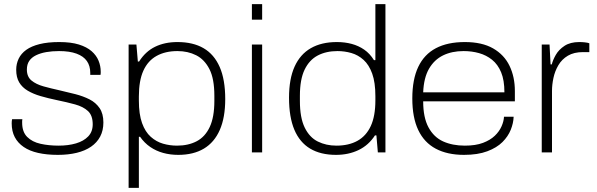

<svg xmlns="http://www.w3.org/2000/svg" viewBox="-20 -743 2912 936"><path d="M262 12Q208 12 166 2.5Q124 -7 95.5 -26.5Q67 -46 52 -74.5Q37 -103 37 -142Q37 -147 37.5 -152.5Q38 -158 39 -162H89Q88 -157 88 -153Q88 -149 88 -145Q88 -100 112.5 -75.5Q137 -51 177.5 -42Q218 -33 266 -33Q313 -33 350.5 -44Q388 -55 410 -78Q432 -101 432 -137Q432 -180 409 -201.5Q386 -223 346 -234Q306 -245 257 -255Q214 -264 178 -274.5Q142 -285 115 -301Q88 -317 73.5 -341.5Q59 -366 59 -403Q59 -432 71 -457Q83 -482 108 -500Q133 -518 173 -528Q213 -538 269 -538Q326 -538 364.5 -526Q403 -514 426.5 -493.5Q450 -473 460.5 -447Q471 -421 471 -394Q471 -390 471 -387Q471 -384 470 -378H420V-388Q420 -422 403.5 -445.5Q387 -469 353 -481.5Q319 -494 268 -494Q234 -494 205.5 -489Q177 -484 155.5 -473.5Q134 -463 122.5 -446Q111 -429 111 -404Q111 -369 133.5 -350.5Q156 -332 192 -322Q228 -312 269 -303Q309 -294 347.5 -284Q386 -274 416.5 -258.5Q447 -243 465.5 -216Q484 -189 484 -146Q484 -107 468.5 -77.5Q453 -48 424 -28Q395 -8 354 2Q313 12 262 12Z M607 173V-526H645L652 -443H658Q689 -492 736 -515Q783 -538 845 -538Q921 -538 972.5 -508Q1024 -478 1051 -416.5Q1078 -355 1078 -260Q1078 -170 1051.5 -109.5Q1025 -49 974 -18.5Q923 12 849 12Q810 12 775.5 2.5Q741 -7 712.5 -26.5Q684 -46 663 -76H657V173ZM843 -33Q898 -33 939 -54.5Q980 -76 1002.5 -124Q1025 -172 1025 -251V-276Q1025 -359 1001 -406Q977 -453 936.5 -473.5Q896 -494 845 -494Q786 -494 743.5 -470.5Q701 -447 679 -398.5Q657 -350 657 -273V-253Q657 -186 672.5 -143Q688 -100 715 -76Q742 -52 775 -42.5Q808 -33 843 -33Z M1208 -647V-723H1258V-647ZM1208 0V-526H1258V0Z M1618 12Q1543 12 1492 -18.5Q1441 -49 1415 -110.5Q1389 -172 1389 -267Q1389 -358 1416 -418Q1443 -478 1495 -508Q1547 -538 1622 -538Q1661 -538 1694.5 -529Q1728 -520 1755.5 -501Q1783 -482 1803 -450H1810V-723H1859V0H1822L1815 -83H1808Q1777 -35 1728 -11.5Q1679 12 1618 12ZM1620 -33Q1680 -33 1722.5 -56.5Q1765 -80 1787.5 -128.5Q1810 -177 1810 -254V-274Q1810 -341 1794.5 -384Q1779 -427 1752.5 -451Q1726 -475 1693 -484.5Q1660 -494 1625 -494Q1570 -494 1529 -472.5Q1488 -451 1465 -403.5Q1442 -356 1442 -276V-251Q1442 -169 1465.5 -121Q1489 -73 1529.5 -53Q1570 -33 1620 -33Z M2242 12Q2161 12 2104.5 -18Q2048 -48 2019 -109Q1990 -170 1990 -263Q1990 -356 2019 -417Q2048 -478 2105 -508Q2162 -538 2246 -538Q2330 -538 2384 -507Q2438 -476 2464 -422Q2490 -368 2490 -299V-249H2043Q2043 -170 2069 -122Q2095 -74 2140.5 -53.5Q2186 -33 2246 -33Q2299 -33 2334.5 -46.5Q2370 -60 2392 -81Q2414 -102 2425 -127Q2436 -152 2437 -174H2484Q2483 -143 2470 -110.5Q2457 -78 2429.5 -50.5Q2402 -23 2355.5 -5.5Q2309 12 2242 12ZM2043 -293H2439Q2439 -352 2423 -390.5Q2407 -429 2379 -451.5Q2351 -474 2315.5 -484Q2280 -494 2240 -494Q2183 -494 2140 -473Q2097 -452 2071.5 -408Q2046 -364 2043 -293Z M2621 0V-526H2659L2664 -429H2670Q2675 -450 2689.5 -475.5Q2704 -501 2732 -519.5Q2760 -538 2804 -538Q2818 -538 2831.5 -536.5Q2845 -535 2853 -532V-489H2822Q2778 -489 2748.5 -471.5Q2719 -454 2702 -425Q2685 -396 2678 -363Q2671 -330 2671 -300V0Z"/></svg>

Font: Archivo SemiExpanded Thin
Style: Regular
Weight: 250
Width: 6
Designer: Hector Gatti
Foundry: Omnibus-Type
Version: Version 2.001